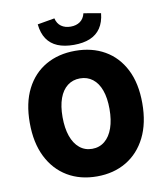

<svg xmlns="http://www.w3.org/2000/svg" viewBox="-93 -927 878 1015"><g transform="rotate(-10 346.0 -419.0)"><path d="M346 12Q256 12 188 -28.5Q120 -69 82 -145Q44 -221 44 -328Q44 -435 82 -509.5Q120 -584 188 -623Q256 -662 346 -662Q436 -662 504 -623Q572 -584 610 -509.5Q648 -435 648 -328Q648 -221 610 -145Q572 -69 504 -28.5Q436 12 346 12ZM346 -136Q385 -136 413.5 -159.5Q442 -183 457 -226Q472 -269 472 -328Q472 -387 457 -428.5Q442 -470 413.5 -492Q385 -514 346 -514Q307 -514 278.5 -492Q250 -470 235 -428.5Q220 -387 220 -328Q220 -269 235 -226Q250 -183 278.5 -159.5Q307 -136 346 -136ZM346 -694Q295 -694 259 -709Q223 -724 202 -755Q181 -786 176 -834L268 -850Q275 -821 295.5 -806.5Q316 -792 346 -792Q376 -792 396.5 -806.5Q417 -821 424 -850L516 -834Q511 -786 490 -755Q469 -724 433 -709Q397 -694 346 -694Z"/></g></svg>

Font: Assistant ExtraLight ExtraBold
Style: Regular
Weight: 800
Version: Version 3.000